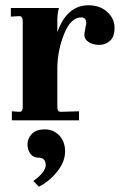

<svg xmlns="http://www.w3.org/2000/svg" viewBox="-20 -455 459 726"><path d="M127 251 106 229Q125 216.8 138.9 200Q152.8 183.1 152.8 169.9Q152.8 141.1 125 141.1Q106 141.1 95 126.5Q84 111.8 84 90.3Q84 68.8 100.1 51.5Q116.2 34.2 149.2 34.2Q182.1 34.2 204.1 57.1Q226.1 80.1 226.1 117.9Q226.1 155.8 197 192.9Q168 230 127 251ZM287.1 -389.2Q248 -389.2 223.1 -328.1Q198.2 -267.1 196.8 -201.2V-50.8Q196.8 -31.7 210 -32.2L278.8 -34.2V0H24.9V-34.2L53.2 -32.2Q66.4 -32.2 65.9 -50.8V-374Q65.9 -394 53.2 -394L21 -392.1V-424.8H203.1Q197.3 -408.7 196.8 -378.9V-333Q232.9 -435.1 314.9 -435.1Q357.9 -435.1 385.5 -409.9Q413.1 -384.8 413.1 -350.1Q413.1 -315.4 395.5 -300.3Q377.9 -285.2 355 -285.2Q332 -285.2 315.4 -295.7Q298.8 -306.2 298.8 -326.2L306.2 -367.2Q306.2 -389.2 287.1 -389.2Z"/></svg>

Font: Unna-Bold
Style: Bold
Weight: 700
Designer: Jorge de Buen U.
Foundry: Omnibus-Type
Version: Version 2.006;PS 002.006;hotconv 1.0.70;makeotf.lib2.5.58329